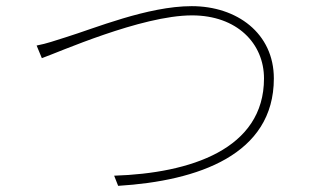

<svg xmlns="http://www.w3.org/2000/svg" viewBox="-20 -644 1040 624"><path d="M99 -496 116 -455C168 -473 439 -594 604 -594C750 -594 838 -503 838 -389C838 -159 599 -81 351 -73L364 -40C624 -56 870 -141 870 -389C870 -536 750 -624 603 -624C460 -624 285 -551 194 -523C155 -511 135 -503 99 -496Z"/></svg>

Font: Noto Sans T Chinese Thin
Style: Regular
Weight: 100
Designer: Ryoko NISHIZUKA (kana & ideographs); Paul D. Hunt (Latin, Greek & Cyrillic); Wenlong ZHANG (bopomofo); Sandoll Communica
Foundry: Adobe Systems Incorporated
Version: Version 1.000;PS 1;hotconv 1.0.78;makeotf.lib2.5.61930